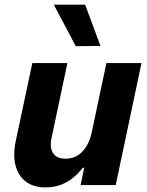

<svg xmlns="http://www.w3.org/2000/svg" viewBox="-20 -804 637 834"><path d="M176.6 10Q126.2 10 92.9 -14.7Q59.6 -39.4 47.6 -84.7Q35.6 -130 48.6 -192.2L120.4 -530H272.8L203.6 -203.4Q195 -161 211.1 -137.8Q227.2 -114.6 264.2 -114.6Q296.6 -114.6 319.7 -130.3Q342.8 -146 357.4 -171.8Q372 -197.6 378.2 -227.8L442.2 -530H594.6L482.6 0H330.2L345.6 -75.4H339.6Q324 -55 301.2 -35.1Q278.4 -15.2 247.7 -2.6Q217 10 176.6 10ZM416.4 -604.4 309.2 -603.4 213.6 -783.8H349.8Z"/></svg>

Font: Be Vietnam Pro Variable Thin
Style: Italic
Weight: 100
Italic angle: -12°
Designer: Lam Bao, Tony Le, Vietanh Nguyen
Foundry: Yellow Type Foundry
Version: Version 1.002